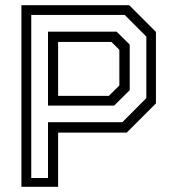

<svg xmlns="http://www.w3.org/2000/svg" viewBox="-20 -720 669 740"><path d="M62.5 0V-700H478L581 -597V-321.5L468.5 -209H204V0ZM100.5 -34H165V-249H451.5L544 -342V-579L460.5 -662.5H100.5ZM204 -350.5H399.5L440 -390.5V-528L409.5 -558.5H204ZM165 -313V-598H429.5L480 -548V-372.5L420 -313Z"/></svg>

Font: Tourney
Style: Regular
Weight: 400
Designer: Tyler Finck
Foundry: Etcetera Type Co
Version: Version 1.015